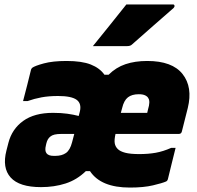

<svg xmlns="http://www.w3.org/2000/svg" viewBox="-20 -834 890 866"><path d="M280 -559Q349 -559 389.5 -543Q430 -527 451 -497H470Q503 -530 546 -544.5Q589 -559 644 -559Q757 -559 803.5 -500Q850 -441 827 -347Q820 -320 813.5 -293.5Q807 -267 800 -240Q797 -230 787 -230H501Q495 -203 497.5 -188Q500 -173 511 -162Q522 -151 545 -145Q568 -139 608 -139Q649 -139 682.5 -145Q716 -151 752 -167H772Q763 -130 754.5 -96.5Q746 -63 737 -25Q736 -23 734.5 -20Q733 -17 728 -15Q712 -8 670 2Q628 12 566 12Q435 12 386 -62H367Q327 -23 276 -6.5Q225 10 165 10Q67 10 28 -33.5Q-11 -77 9 -155L18 -190Q34 -252 84.5 -288.5Q135 -325 219 -325Q256 -325 284 -321Q312 -317 335 -311L340 -330Q349 -367 325.5 -384Q302 -401 242 -401Q200 -401 167.5 -395Q135 -389 104 -378H84Q94 -416 102.5 -449.5Q111 -483 120 -520Q122 -525 125 -528Q137 -537 177.5 -548Q218 -559 280 -559ZM606 -409Q575 -409 557 -395Q539 -381 531 -347L525 -325H644Q645 -329 646 -333.5Q647 -338 648 -342Q653 -358 653.5 -371Q654 -384 649 -391Q646 -398 635.5 -403.5Q625 -409 606 -409ZM230 -131Q259 -131 277.5 -144Q296 -157 305 -192L315 -230H259Q238 -230 226 -227Q214 -224 207 -218Q194 -208 189 -187L187 -178Q175 -131 222 -131ZM550 -814H760Q766 -814 767 -808.5Q768 -803 763 -798Q714 -755 671.5 -718Q629 -681 575 -633Q568 -626 553 -626H399Q437 -673 474.5 -719.5Q512 -766 550 -814Z"/></svg>

Font: Recursive Sn Lnr St Blk
Style: Italic
Weight: 900
Italic angle: -15°
Version: Version 1.079;hotconv 1.0.112;makeotfexe 2.5.65598; ttfautoh